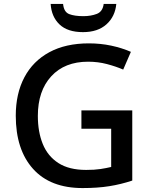

<svg xmlns="http://www.w3.org/2000/svg" viewBox="-20 -944 767 974"><path d="M393 -384H651V-28Q594 -9 534.5 0.5Q475 10 399 10Q235 10 147.5 -87.5Q60 -185 60 -357Q60 -469 103.5 -551.5Q147 -634 230 -679Q313 -724 431 -724Q490 -724 544 -712.5Q598 -701 644 -681L605 -591Q568 -607 522.5 -619Q477 -631 427 -631Q308 -631 240 -557Q172 -483 172 -356Q172 -275 197 -213.5Q222 -152 276 -117Q330 -82 417 -82Q460 -82 489.5 -86.5Q519 -91 544 -97V-291H393ZM570 -924Q564 -860 520 -820.5Q476 -781 401 -781Q323 -781 282 -820Q241 -859 237 -924H300Q304 -883 331 -872.5Q358 -862 403 -862Q441 -862 471 -873.5Q501 -885 506 -924Z"/></svg>

Font: Noto Sans Sinhala UI Medium
Style: Regular
Weight: 500
Designer: Jelle Bosma - Monotype Design Team
Foundry: Monotype Imaging Inc.
Version: Version 2.006; ttfautohint (v1.8.4.7-5d5b)